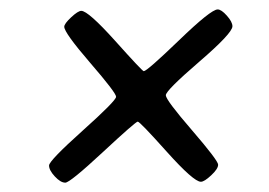

<svg xmlns="http://www.w3.org/2000/svg" viewBox="-20 -480 570 407"><path d="M405.8 -94.7Q390.6 -94.7 333.5 -158.4Q276.4 -222.2 272 -222.2Q267.6 -222.2 198 -157.5Q128.4 -92.8 118.4 -92.8Q108.4 -92.8 96.2 -106Q84 -119.1 84 -129.2Q84 -139.2 155 -202.9Q226.1 -266.6 226.1 -274.9Q226.1 -283.2 171.1 -346.9Q116.2 -410.6 116.2 -423.3Q116.2 -429.7 130.9 -443.4Q145.5 -457 152.3 -457Q167 -457 224.4 -393.1Q281.7 -329.1 284.7 -329.1Q291.5 -329.1 359.4 -394.5Q427.2 -460 441.4 -460Q449.2 -460 460.9 -446.8Q472.7 -433.6 472.7 -424.3Q472.7 -409.7 402.1 -348.9Q331.5 -288.1 331.5 -278.1Q331.5 -268.1 387 -203.9Q442.4 -139.6 442.4 -130.9Q442.4 -122.1 427.7 -108.4Q413.1 -94.7 405.8 -94.7Z"/></svg>

Font: Averia Libre
Style: Italic
Weight: 400
Italic angle: -7.90001°
Version: Version 1.002